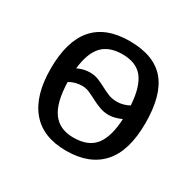

<svg xmlns="http://www.w3.org/2000/svg" viewBox="-124 -679 848 829"><g transform="rotate(30 300.0 -264.0)"><path d="M535.2 -264.6Q535.2 -126 474.1 -58.1Q413.1 9.8 296.9 9.8Q181.2 9.8 122.1 -60.8Q63 -131.3 63 -264.6Q63 -538.1 299.8 -538.1Q420.9 -538.1 478 -471.4Q535.2 -404.8 535.2 -264.6ZM218.8 -268.1Q185.1 -268.1 155.3 -251Q157.7 -150.4 192.1 -102.8Q226.6 -55.2 295.9 -55.2Q369.6 -55.2 403.6 -98.1Q437.5 -141.1 441.9 -231.4Q406.2 -215.8 379.9 -215.8Q354.5 -215.8 333.3 -223.9Q312 -231.9 293 -241.9Q273.9 -252 255.9 -260Q237.8 -268.1 218.8 -268.1ZM381.3 -283.2Q412.1 -283.2 441.9 -299.3Q436.5 -388.2 403.8 -430.7Q371.1 -473.1 301.3 -473.1Q234.4 -473.1 200.2 -435.8Q166 -398.4 157.7 -320.3Q188 -335 218.8 -335Q243.2 -335 262.5 -326.9Q281.7 -318.8 300 -309.1Q318.4 -299.3 337.6 -291.3Q356.9 -283.2 381.3 -283.2Z"/></g></svg>

Font: Courier New
Style: Regular
Weight: 400
Designer: Steve Matteson
Foundry: Ascender Corporation
Version: Version 2.00.3